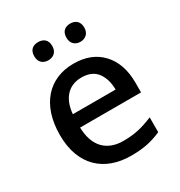

<svg xmlns="http://www.w3.org/2000/svg" viewBox="-176 -856 923 987"><g transform="rotate(-30 286.0 -363.0)"><path d="M140.1 -682.1C140.1 -645.5 163.6 -627.9 193.4 -627.9C222.7 -627.9 247.1 -645.5 247.1 -682.1C247.1 -720.7 222.7 -735.8 193.4 -735.8C163.6 -735.8 140.1 -720.7 140.1 -682.1ZM331.1 -682.1C331.1 -645.5 355 -627.9 384.3 -627.9C412.1 -627.9 437 -645.5 437 -682.1C437 -720.7 412.1 -735.8 384.3 -735.8C355 -735.8 331.1 -720.7 331.1 -682.1ZM294.9 -548.8C149.9 -548.8 51.8 -445.8 51.8 -265.1C51.8 -83.5 160.2 9.8 316.9 9.8C355 9.8 387.7 6.8 415 1C442.4 -4.9 469.7 -13.7 497.1 -25.9V-113.8C468.3 -101.6 440.4 -92.3 413.6 -85.9C386.7 -79.6 355.5 -76.2 320.8 -76.2C221.2 -76.2 163.6 -136.2 161.1 -247.1H522.9V-305.2C522.9 -380.4 502.4 -439.9 461.9 -483.4C421.4 -526.9 365.7 -548.8 294.9 -548.8ZM294.9 -466.8C336.4 -466.8 366.7 -453.6 386.7 -427.7C406.2 -401.4 416.5 -367.2 417 -325.2H163.1C170.9 -415.5 218.8 -466.8 294.9 -466.8Z"/></g></svg>

Font: Noto Reveo Sans
Style: Regular
Weight: 500
Designer: Monotype Design Team
Foundry: Monotype Imaging Inc.
Version: Version 2.007